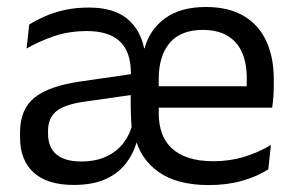

<svg xmlns="http://www.w3.org/2000/svg" viewBox="-20 -521 849 552"><path d="M580.6 11.1Q489.5 11.1 436.1 -26.5Q382.6 -64.1 367.1 -131L358.9 -147.6Q356.9 -173.1 356.2 -197.9Q355.5 -222.7 355.9 -249.9L356.3 -311Q356.3 -372.2 324.5 -402Q292.8 -431.7 230.1 -431.7Q177.6 -431.7 133.9 -416.5Q90.3 -401.3 56.4 -381.5L64 -450.4Q82.3 -462 107.4 -473.3Q132.5 -484.7 164.7 -492Q196.8 -499.3 235.2 -499.3Q306.2 -499.3 344.8 -467.8Q383.3 -436.3 394.4 -382.1H395.7Q410.1 -436.1 454.7 -468.5Q499.3 -500.9 572 -500.9Q636.4 -500.9 679.8 -475.7Q723.2 -450.4 745.1 -403.9Q767.1 -357.4 767.1 -293V-274.8Q767.1 -259.1 765.9 -243Q764.7 -226.9 762.5 -211.4H688.2Q689 -235.6 689.2 -256.7Q689.4 -277.8 689.4 -296.4Q689.4 -341 675.1 -371.8Q660.9 -402.6 632.9 -418.8Q605 -435 563 -435Q499.7 -435 468.1 -397.8Q436.4 -360.6 436.4 -294V-246.3V-236.4V-194.7Q436.4 -163.5 445.4 -138.2Q454.4 -112.9 473.6 -95Q492.8 -77 522.5 -67.2Q552.3 -57.5 593.7 -57.5Q640.8 -57.5 681.7 -70Q722.7 -82.6 758.9 -104.2L751.3 -34Q719.1 -13.5 675.9 -1.2Q632.7 11.1 580.6 11.1ZM191.6 10.7Q115.8 10.7 76.7 -25Q37.6 -60.7 37.6 -125.7V-140Q37.6 -207.4 79.7 -240.7Q121.8 -274.1 212.2 -286.9L366.5 -309.2L370.9 -249.8L222 -228.6Q166.2 -220.7 142.2 -201.4Q118.1 -182 118.1 -144.5V-136.6Q118.1 -97.9 141.9 -77.4Q165.8 -56.8 213.3 -56.8Q255.5 -56.8 285.7 -71Q315.9 -85.2 334.8 -109.7Q353.8 -134.3 360.7 -164.4L387.1 -111.4H372.6Q362.7 -77.3 340.9 -49.7Q319.2 -22.1 282.7 -5.7Q246.2 10.7 191.6 10.7ZM398.6 -211.4V-273H745.3V-211.4Z"/></svg>

Font: Anek Latin Medium
Style: Regular
Weight: 500
Designer: Yesha Goshar
Foundry: Ek Type
Version: Version 1.003